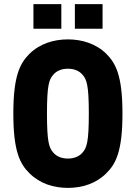

<svg xmlns="http://www.w3.org/2000/svg" viewBox="-20 -904 662 936"><path d="M311 12C380 12 448 -9 498 -59C545 -105 577 -167 577 -350C577 -534 545 -595 498 -642C448 -691 380 -712 311 -712C242 -712 174 -691 124 -642C77 -595 45 -534 45 -350C45 -167 77 -105 124 -59C174 -9 242 12 311 12ZM311 -131C281 -131 256 -141 240 -160C219 -183 209 -212 209 -350C209 -488 219 -517 240 -540C256 -559 281 -569 311 -569C341 -569 366 -559 382 -540C403 -517 413 -488 413 -350C413 -212 403 -183 382 -160C366 -141 341 -131 311 -131ZM345 -764H480V-884H345ZM143 -764H279V-884H143Z"/></svg>

Font: Finlandica
Style: Bold
Weight: 700
Designer: Niklas Ekholm, Juho Hiilivirta, Jaakko Suomalainen
Foundry: Helsinki Type Studio
Version: Version 2.000;Glyphs 3.2 (3202)